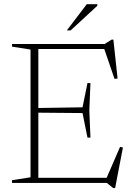

<svg xmlns="http://www.w3.org/2000/svg" viewBox="-20 -890 652 934"><path d="M420 -486 414.5 -353 420 -220.5H405.5L381.5 -340L156.5 -342V-364.5L381.5 -368L405.5 -486ZM552 -508 537 -506.5 483 -664 511 -651.5H130V-676H489L523.5 -697.5H531.5ZM492.5 -10.5 564 -175.5 578 -172.5 540 25H531L499.5 0H130V-25H521ZM38.5 0V-13.5L128.5 -27.5V-649L38.5 -663V-676H166.5V0ZM305 -742 402 -869.5H453.5V-862L323.5 -742Z"/></svg>

Font: Newsreader 16pt 16pt ExtraLight
Style: Regular
Weight: 250
Version: Version 1.003